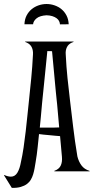

<svg xmlns="http://www.w3.org/2000/svg" viewBox="-59 -855 467 958"><path d="M250 -72.8Q247.6 -98.6 245.4 -124Q243.2 -149.4 240.7 -175.8Q230 -176.8 216.8 -177.7Q203.6 -178.7 186 -180.7Q170.4 -182.1 158 -183.3Q145.5 -184.6 135.7 -186Q134.3 -172.4 132.6 -155.8Q130.9 -139.2 128.9 -120.8Q127 -102.5 124.5 -83.5Q122.1 -64.5 118.7 -45.9Q116.2 -30.8 113.5 -15.1Q110.8 0.5 106.4 14.9Q102.1 29.3 94.7 41.7Q87.4 54.2 75.2 63.2Q63 72.3 44.7 77.6Q26.4 83 0 82.5L-39.1 19.5L-37.6 18.1Q-19.5 26.4 -4.4 26.4Q15.6 26.4 27.6 6.8Q39.6 -12.7 45.9 -48.8Q52.7 -78.6 58.6 -118.2Q64.5 -157.7 69.3 -199.7Q74.2 -241.7 78.1 -281.7Q82 -321.8 85.4 -352.1Q91.3 -408.7 96.9 -465.1Q102.5 -521.5 105.5 -583Q106.9 -603.5 99.4 -619.1Q91.8 -634.8 74.2 -642.6L66.9 -645.5L66.4 -647.9H308.1L307.6 -645.5L299.8 -642.6Q282.2 -634.8 274.7 -619.1Q267.1 -603.5 269 -583Q272 -521.5 277.8 -465.3Q283.7 -409.2 290.5 -352.1Q298.3 -288.1 306.2 -220.7Q314 -153.3 327.1 -74.7Q333.5 -48.8 347.4 -29.8Q361.3 -10.7 387.7 -2.4L388.2 0H212.4L211.9 -2.4Q235.4 -10.7 243.9 -28.6Q252.4 -46.4 250 -72.8ZM186.5 -218.3Q201.2 -218.3 213.6 -218.5Q226.1 -218.8 236.3 -219.2L226.1 -334Q225.1 -343.3 223.4 -359.4Q221.7 -375.5 219.7 -395.8Q217.8 -416 215.6 -439Q213.4 -461.9 211.4 -484.9Q206.1 -537.6 200.7 -599.6L177.2 -600.1Q171.4 -540.5 166 -488.3Q163.6 -465.8 161.4 -442.9Q159.2 -419.9 157 -399.4Q154.8 -378.9 153.1 -361.8Q151.4 -344.7 150.4 -334Q147 -299.3 144.8 -271.5Q142.6 -243.7 139.6 -218.3ZM240.2 -733.4Q239.7 -742.2 235.6 -750.2Q231.4 -758.3 222.9 -764.4Q214.4 -770.5 202.1 -774.4Q189.9 -778.3 173.3 -778.8Q140.1 -776.9 123.8 -763.7Q107.4 -750.5 106 -733.9H63Q64 -758.8 73.7 -777.6Q83.5 -796.4 98.9 -809.1Q114.3 -821.8 133.8 -828.4Q153.3 -835 173.3 -835Q193.4 -835 212.9 -828.4Q232.4 -821.8 247.8 -809.1Q263.2 -796.4 272.9 -777.6Q282.7 -758.8 283.7 -733.9Z"/></svg>

Font: Smythe
Style: Regular
Weight: 400
Version: Version 1.000